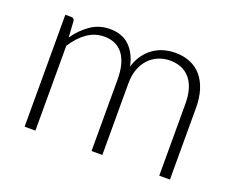

<svg xmlns="http://www.w3.org/2000/svg" viewBox="-88 -654 981 802"><g transform="rotate(20 402.5 -253.0)"><path d="M82 0V-497.5H108.5Q121 -497.5 123 -485L127.5 -413Q156.5 -454.5 194 -480Q231.5 -505.5 278.5 -505.5Q333 -505.5 365.8 -474Q398.5 -442.5 410 -386.5Q419 -417 435.2 -439.5Q451.5 -462 472.5 -476.8Q493.5 -491.5 518.2 -498.5Q543 -505.5 569 -505.5Q606 -505.5 635.5 -493.2Q665 -481 685.5 -457Q706 -433 717 -398Q728 -363 728 -318V0H680.5V-318Q680.5 -391 649 -429.2Q617.5 -467.5 559 -467.5Q533 -467.5 509.2 -458Q485.5 -448.5 467.2 -429.8Q449 -411 438.2 -383Q427.5 -355 427.5 -318V0H379.5V-318Q379.5 -390.5 350.8 -429Q322 -467.5 266.5 -467.5Q226 -467.5 191.5 -443.5Q157 -419.5 130 -377V0Z"/></g></svg>

Font: Lato Light
Style: Regular
Weight: 300
Designer: Lukasz Dziedzic
Foundry: tyPoland Lukasz Dziedzic
Version: Version 2.007; 2014-02-27